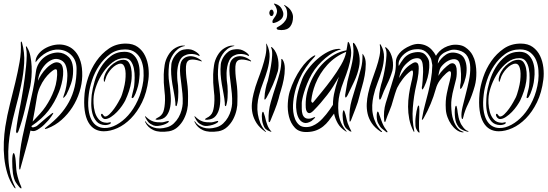

<svg xmlns="http://www.w3.org/2000/svg" viewBox="-23 -720 3003 1053"><path d="M428 -303Q427 -260 413 -215.5Q399 -171 374 -132Q349 -93 314.5 -62.5Q280 -32 238 -16Q225 -11 223 -14Q223 -17 226.5 -19Q230 -21 235 -26Q274 -56 304 -89Q334 -122 355 -160.5Q376 -199 386.5 -244Q397 -289 397 -342Q397 -389 368.5 -417.5Q340 -446 299 -448Q267 -450 233.5 -432.5Q200 -415 172 -378Q171 -397 182 -415Q193 -433 211.5 -446.5Q230 -460 254 -468Q278 -476 303 -476Q327 -476 350 -466.5Q373 -457 391 -436Q409 -415 419 -382.5Q429 -350 428 -303ZM143 -247Q129 -184 113.5 -119.5Q98 -55 78 0Q76 2 73.5 7Q71 12 69 10Q68 10 66 5Q65 3 65 0Q66 -13 69 -33Q72 -53 75.5 -74Q79 -95 83 -115.5Q87 -136 90 -151Q91 -157 95 -178.5Q99 -200 103.5 -229Q108 -258 112.5 -291.5Q117 -325 120 -357Q123 -389 123.5 -415Q124 -441 120 -455Q119 -459 119 -462.5Q119 -466 120 -466Q122 -466 124 -463Q126 -460 127 -458Q138 -440 143.5 -413Q149 -386 150.5 -356Q152 -326 149.5 -297Q147 -268 143 -247ZM179 -184Q173 -146 167.5 -115.5Q162 -85 156 -53Q179 -77 196.5 -96.5Q214 -116 227.5 -136Q241 -156 252.5 -178Q264 -200 275 -229Q284 -254 288 -283Q292 -312 290 -330Q290 -336 286.5 -339Q283 -342 274 -338Q265 -333 251 -320.5Q237 -308 222.5 -288.5Q208 -269 196 -242.5Q184 -216 179 -184ZM186 -277Q190 -290 203 -310Q216 -330 233 -347Q250 -364 269 -373.5Q288 -383 305 -374Q317 -368 321 -349.5Q325 -331 323 -308Q321 -285 314.5 -259.5Q308 -234 300 -215Q277 -158 242.5 -113Q208 -68 150 -29Q149 -24 152.5 -22.5Q156 -21 161.5 -22Q167 -23 173.5 -26Q180 -29 185 -34Q196 -43 209.5 -55Q223 -67 236 -78Q249 -89 258 -95.5Q267 -102 269 -101Q270 -100 267 -94.5Q264 -89 259 -82Q254 -75 249 -68.5Q244 -62 242 -60Q229 -46 218.5 -35.5Q208 -25 193 -15Q181 -6 169.5 -2.5Q158 1 144 -4Q133 46 117.5 100Q102 154 91 196Q88 212 85 210Q83 208 82.5 203Q82 198 82 192Q82 150 87 111Q92 72 100 32.5Q108 -7 117.5 -47.5Q127 -88 137 -132Q148 -180 157.5 -225.5Q167 -271 174 -327Q177 -351 189 -371Q201 -391 218 -404.5Q235 -418 255.5 -425Q276 -432 296 -432Q329 -431 353.5 -407.5Q378 -384 378 -332Q378 -294 366.5 -261Q355 -228 341 -201Q339 -198 332.5 -190Q326 -182 324 -184Q323 -185 325.5 -193Q328 -201 330 -206Q336 -222 341 -249Q346 -276 346.5 -304Q347 -332 339.5 -356Q332 -380 312 -390Q288 -402 265.5 -393.5Q243 -385 225.5 -366Q208 -347 197 -322.5Q186 -298 186 -277ZM98 -485Q113 -432 109.5 -373.5Q106 -315 93 -253.5Q80 -192 63 -129Q46 -66 34 -3Q28 31 24.5 70.5Q21 110 23 151Q25 192 33.5 231.5Q42 271 60 305Q64 313 61.5 313Q59 313 54 307Q30 273 17.5 231.5Q5 190 0.5 146.5Q-4 103 -2 59Q0 15 6 -25Q16 -88 31.5 -149Q47 -210 61 -268Q75 -326 84.5 -380.5Q94 -435 91 -485Q91 -492 93 -492Q94 -493 96 -490Q98 -487 98 -485ZM94 313Q91 314 87 310L83 306Q72 293 63 279Q54 265 48 232Q46 219 45 200Q44 181 44 163Q44 145 46 132Q48 119 52 120Q56 120 59 134Q62 148 63 162Q65 181 65.5 196.5Q66 212 69 228Q73 248 79 267Q85 286 93 303Q94 305 94.5 309Q95 313 94 313Z M763 -277Q766 -304 764 -334Q762 -364 751.5 -389.5Q741 -415 719.5 -432Q698 -449 663 -449Q616 -449 581 -423.5Q546 -398 521 -360.5Q496 -323 482 -280.5Q468 -238 464 -203Q458 -155 462.5 -120Q467 -85 479 -62.5Q491 -40 509.5 -29Q528 -18 550 -18Q581 -17 615.5 -35.5Q650 -54 680 -87.5Q710 -121 732.5 -169.5Q755 -218 763 -277ZM441 -208Q445 -248 461 -296Q477 -344 505.5 -385Q534 -426 574 -453.5Q614 -481 667 -481Q707 -481 733 -462Q759 -443 773 -413.5Q787 -384 791 -349.5Q795 -315 791 -284Q782 -212 756 -159Q730 -106 695 -70.5Q660 -35 621 -17.5Q582 0 546 0Q519 0 497.5 -12Q476 -24 461.5 -49.5Q447 -75 441.5 -114.5Q436 -154 441 -208ZM553 -67Q548 -67 543 -70.5Q538 -74 535 -79Q532 -84 531 -89Q530 -94 535 -96Q538 -97 543 -89Q548 -81 554 -81Q564 -81 577.5 -94Q591 -107 603.5 -124.5Q616 -142 625.5 -159Q635 -176 639 -184Q643 -192 647 -204.5Q651 -217 654.5 -230Q658 -243 660.5 -255.5Q663 -268 664 -277Q669 -322 662 -346.5Q655 -371 639 -371Q627 -371 614 -363.5Q601 -356 589.5 -344Q578 -332 569 -317.5Q560 -303 556 -288Q551 -271 549 -271Q546 -271 546 -288Q549 -307 559 -325.5Q569 -344 584 -358.5Q599 -373 617 -382.5Q635 -392 654 -392Q673 -392 682.5 -378.5Q692 -365 696 -345.5Q700 -326 699.5 -305.5Q699 -285 697 -273Q693 -246 684.5 -220.5Q676 -195 664 -169Q658 -157 646 -139.5Q634 -122 618.5 -106Q603 -90 585.5 -78.5Q568 -67 553 -67ZM585 -48Q586 -42 575.5 -38Q565 -34 554 -34Q523 -35 506.5 -54Q490 -73 483.5 -99Q477 -125 477.5 -153Q478 -181 480 -200Q484 -233 496 -274Q508 -315 530 -351Q552 -387 584 -411.5Q616 -436 660 -436Q689 -436 706.5 -421Q724 -406 732.5 -384Q741 -362 742.5 -336.5Q744 -311 741 -290Q739 -267 734 -248Q729 -229 720 -206Q717 -199 712 -190Q707 -181 701 -182Q698 -183 699.5 -190Q701 -197 703.5 -207.5Q706 -218 709 -229.5Q712 -241 713 -251Q715 -268 715.5 -293.5Q716 -319 711.5 -343Q707 -367 695 -384Q683 -401 659 -401Q624 -401 594.5 -378.5Q565 -356 543 -323.5Q521 -291 507.5 -255.5Q494 -220 491 -193Q489 -177 490 -153Q491 -129 497.5 -105.5Q504 -82 519 -65Q534 -48 560 -47Q568 -46 575.5 -48.5Q583 -51 585 -48Z M917 -369Q918 -378 923 -390.5Q928 -403 936.5 -414.5Q945 -426 957 -435.5Q969 -445 984 -448Q1016 -454 1037 -444Q1058 -434 1069 -421Q1073 -415 1072 -414Q1070 -412 1065 -415Q1059 -419 1045.5 -422Q1032 -425 1016.5 -423.5Q1001 -422 986.5 -414Q972 -406 963 -388Q955 -371 952 -353Q949 -335 948.5 -319.5Q948 -304 949 -293Q950 -282 950 -278Q952 -267 953.5 -250.5Q955 -234 955 -217Q955 -200 954 -183.5Q953 -167 950 -155Q949 -152 947.5 -145Q946 -138 944 -138Q939 -138 939 -145Q939 -152 939 -155Q937 -180 932 -205.5Q927 -231 922.5 -258Q918 -285 916 -312.5Q914 -340 917 -369ZM882 -171Q883 -191 878.5 -227.5Q874 -264 875 -312Q876 -337 880 -363.5Q884 -390 899 -416Q915 -444 939.5 -457.5Q964 -471 982 -470Q985 -470 988 -470Q991 -470 991 -469Q991 -467 990 -467.5Q989 -468 983 -466Q965 -461 951 -449.5Q937 -438 927 -423Q917 -408 911 -392Q905 -376 904 -363Q898 -308 905 -267Q910 -234 913 -198.5Q916 -163 910.5 -133.5Q905 -104 889.5 -84.5Q874 -65 842 -63Q839 -63 834.5 -63.5Q830 -64 830 -66Q830 -68 839 -73Q865 -85 873 -108Q881 -131 882 -171ZM776 -53Q790 -31 820.5 -20.5Q851 -10 893 -22Q914 -28 930 -43Q946 -58 956.5 -76.5Q967 -95 972.5 -115Q978 -135 979 -152Q980 -180 977.5 -207Q975 -234 971.5 -259.5Q968 -285 965.5 -309Q963 -333 965 -356Q967 -381 979 -394Q991 -407 1008.5 -410.5Q1026 -414 1045 -408Q1064 -402 1080 -389Q1084 -387 1083 -384Q1083 -382 1081 -383Q1079 -384 1077 -385Q1040 -397 1019.5 -392Q999 -387 997 -356Q995 -320 1002.5 -271.5Q1010 -223 1008 -164Q1009 -144 1003.5 -118Q998 -92 985.5 -67.5Q973 -43 952.5 -24Q932 -5 904 0Q851 8 819.5 -6Q788 -20 774 -49Q772 -55 772 -56H773Q773 -56 776 -53ZM820 -53Q839 -48 866 -49Q875 -50 888 -54Q901 -58 902 -56Q905 -52 896 -46Q887 -40 873 -35.5Q859 -31 844 -29.5Q829 -28 819 -32Q800 -40 791.5 -49.5Q783 -59 776 -73L774 -77Q772 -81 773 -82Q774 -83 776 -82Q777 -81 777 -80Q789 -69 797.5 -63.5Q806 -58 820 -53Z M1188 -369Q1189 -378 1194 -390.5Q1199 -403 1207.5 -414.5Q1216 -426 1228 -435.5Q1240 -445 1255 -448Q1287 -454 1308 -444Q1329 -434 1340 -421Q1344 -415 1343 -414Q1341 -412 1336 -415Q1330 -419 1316.5 -422Q1303 -425 1287.5 -423.5Q1272 -422 1257.5 -414Q1243 -406 1234 -388Q1226 -371 1223 -353Q1220 -335 1219.5 -319.5Q1219 -304 1220 -293Q1221 -282 1221 -278Q1223 -267 1224.5 -250.5Q1226 -234 1226 -217Q1226 -200 1225 -183.5Q1224 -167 1221 -155Q1220 -152 1218.5 -145Q1217 -138 1215 -138Q1210 -138 1210 -145Q1210 -152 1210 -155Q1208 -180 1203 -205.5Q1198 -231 1193.5 -258Q1189 -285 1187 -312.5Q1185 -340 1188 -369ZM1153 -171Q1154 -191 1149.5 -227.5Q1145 -264 1146 -312Q1147 -337 1151 -363.5Q1155 -390 1170 -416Q1186 -444 1210.5 -457.5Q1235 -471 1253 -470Q1256 -470 1259 -470Q1262 -470 1262 -469Q1262 -467 1261 -467.5Q1260 -468 1254 -466Q1236 -461 1222 -449.5Q1208 -438 1198 -423Q1188 -408 1182 -392Q1176 -376 1175 -363Q1169 -308 1176 -267Q1181 -234 1184 -198.5Q1187 -163 1181.5 -133.5Q1176 -104 1160.5 -84.5Q1145 -65 1113 -63Q1110 -63 1105.5 -63.5Q1101 -64 1101 -66Q1101 -68 1110 -73Q1136 -85 1144 -108Q1152 -131 1153 -171ZM1047 -53Q1061 -31 1091.5 -20.5Q1122 -10 1164 -22Q1185 -28 1201 -43Q1217 -58 1227.5 -76.5Q1238 -95 1243.5 -115Q1249 -135 1250 -152Q1251 -180 1248.5 -207Q1246 -234 1242.5 -259.5Q1239 -285 1236.5 -309Q1234 -333 1236 -356Q1238 -381 1250 -394Q1262 -407 1279.5 -410.5Q1297 -414 1316 -408Q1335 -402 1351 -389Q1355 -387 1354 -384Q1354 -382 1352 -383Q1350 -384 1348 -385Q1311 -397 1290.5 -392Q1270 -387 1268 -356Q1266 -320 1273.5 -271.5Q1281 -223 1279 -164Q1280 -144 1274.5 -118Q1269 -92 1256.5 -67.5Q1244 -43 1223.5 -24Q1203 -5 1175 0Q1122 8 1090.5 -6Q1059 -20 1045 -49Q1043 -55 1043 -56H1044Q1044 -56 1047 -53ZM1091 -53Q1110 -48 1137 -49Q1146 -50 1159 -54Q1172 -58 1173 -56Q1176 -52 1167 -46Q1158 -40 1144 -35.5Q1130 -31 1115 -29.5Q1100 -28 1090 -32Q1071 -40 1062.5 -49.5Q1054 -59 1047 -73L1045 -77Q1043 -81 1044 -82Q1045 -83 1047 -82Q1048 -81 1048 -80Q1060 -69 1068.5 -63.5Q1077 -58 1091 -53Z M1501 -330Q1504 -343 1504.5 -360Q1505 -377 1502 -395Q1499 -413 1491.5 -429.5Q1484 -446 1472 -458Q1466 -462 1465 -462Q1461 -462 1465 -456Q1471 -443 1469.5 -415.5Q1468 -388 1463 -358.5Q1458 -329 1452.5 -305.5Q1447 -282 1446 -277Q1439 -259 1433.5 -232Q1428 -205 1428 -188Q1427 -186 1427 -180Q1427 -174 1430 -173Q1431 -173 1434 -178Q1437 -183 1439 -185Q1457 -217 1473.5 -255Q1490 -293 1501 -330ZM1505 -179Q1509 -197 1518 -225.5Q1527 -254 1533 -284.5Q1539 -315 1539 -344.5Q1539 -374 1527 -393Q1523 -397 1521 -397Q1519 -397 1520 -393Q1520 -355 1511.5 -322.5Q1503 -290 1493 -259Q1476 -208 1462 -159.5Q1448 -111 1450 -60Q1450 -57 1450.5 -53.5Q1451 -50 1454 -50Q1456 -50 1457 -52Q1458 -54 1460 -58Q1470 -82 1483 -114.5Q1496 -147 1505 -179ZM1434 0Q1415 -20 1405 -44.5Q1395 -69 1391 -94.5Q1387 -120 1389 -146Q1391 -172 1397 -195Q1406 -231 1420 -267Q1434 -303 1444 -338.5Q1454 -374 1455.5 -408.5Q1457 -443 1441 -476Q1438 -481 1437 -481Q1436 -481 1436 -479.5Q1436 -478 1437 -477Q1440 -447 1433 -415Q1426 -383 1415 -349.5Q1404 -316 1390.5 -280.5Q1377 -245 1368 -208Q1361 -181 1358.5 -153Q1356 -125 1362 -97.5Q1368 -70 1384 -45Q1400 -20 1430 1Q1432 3 1435 3.5Q1438 4 1434 0ZM1442 -38Q1439 -46 1435.5 -58Q1432 -70 1430 -81Q1428 -85 1425 -96Q1422 -107 1420 -107Q1416 -107 1414.5 -100Q1413 -93 1413 -82.5Q1413 -72 1414.5 -60.5Q1416 -49 1419 -41Q1425 -21 1433.5 -13Q1442 -5 1456 0Q1462 3 1465 3Q1466 3 1465.5 1.5Q1465 0 1464 0Q1457 -8 1451.5 -17Q1446 -26 1442 -38ZM1520 -555Q1515 -555 1504.5 -556.5Q1494 -558 1494 -566Q1494 -569 1503 -573.5Q1512 -578 1523 -586.5Q1534 -595 1543 -608.5Q1552 -622 1552 -643Q1552 -669 1542 -682Q1540 -685 1537 -688.5Q1534 -692 1535 -693Q1537 -693 1539.5 -691.5Q1542 -690 1543 -689Q1563 -678 1573.5 -660.5Q1584 -643 1584 -627Q1584 -595 1569 -575Q1554 -555 1520 -555ZM1483 -595Q1471 -590 1471 -601Q1471 -609 1477 -616.5Q1483 -624 1488.5 -633Q1494 -642 1496 -653.5Q1498 -665 1490 -682Q1488 -687 1483 -693Q1478 -699 1480 -700Q1482 -701 1488.5 -698.5Q1495 -696 1497 -695Q1514 -687 1522.5 -671Q1531 -655 1531 -643Q1531 -624 1515.5 -611.5Q1500 -599 1483 -595ZM1454 -649Q1454 -654 1457 -660.5Q1460 -667 1467 -667Q1472 -667 1475 -660.5Q1478 -654 1478 -649Q1478 -645 1475 -638.5Q1472 -632 1467 -632Q1460 -632 1457 -638Q1454 -644 1454 -649Z M1946 -352Q1938 -312 1919 -272Q1900 -232 1883 -197Q1882 -195 1878.5 -190Q1875 -185 1873 -185Q1870 -186 1870 -191.5Q1870 -197 1870 -199Q1871 -208 1873.5 -220.5Q1876 -233 1878 -246.5Q1880 -260 1882.5 -272.5Q1885 -285 1888 -295Q1897 -329 1903 -353.5Q1909 -378 1912 -398Q1915 -418 1915.5 -436Q1916 -454 1913 -475Q1912 -483 1914 -485Q1916 -486 1919 -483Q1922 -480 1924 -477Q1941 -450 1947 -417.5Q1953 -385 1946 -352ZM1970 -419Q1983 -400 1983 -369Q1983 -338 1977 -305.5Q1971 -273 1962 -243Q1953 -213 1949 -195Q1941 -160 1927 -125Q1913 -90 1903 -63Q1902 -60 1900 -56.5Q1898 -53 1896 -53Q1894 -53 1894 -57Q1894 -61 1894 -64Q1891 -119 1906 -171.5Q1921 -224 1938 -278Q1948 -311 1957 -345.5Q1966 -380 1965 -421Q1965 -425 1966 -425ZM1876 -436Q1815 -411 1772.5 -364.5Q1730 -318 1707 -260Q1697 -234 1692 -213.5Q1687 -193 1684 -169Q1683 -164 1687 -159Q1691 -154 1695 -159Q1713 -181 1741 -215Q1769 -249 1797 -287Q1825 -325 1847.5 -364Q1870 -403 1876 -436ZM1809 -97Q1794 -76 1780 -58Q1766 -40 1749 -26.5Q1732 -13 1711 -5Q1690 3 1663 4Q1618 6 1594.5 -19Q1571 -44 1562 -80Q1553 -116 1555.5 -154.5Q1558 -193 1566 -218Q1577 -253 1592.5 -284.5Q1608 -316 1625.5 -341.5Q1643 -367 1661.5 -385.5Q1680 -404 1698 -414Q1699 -414 1702.5 -416Q1706 -418 1706 -415Q1707 -415 1705 -412Q1703 -409 1701 -407Q1649 -353 1618.5 -285Q1588 -217 1584 -145Q1583 -127 1585.5 -106Q1588 -85 1595.5 -66.5Q1603 -48 1617 -35.5Q1631 -23 1655 -23Q1674 -23 1690 -29.5Q1706 -36 1720 -46.5Q1734 -57 1745.5 -69.5Q1757 -82 1766 -93Q1786 -118 1803 -145Q1803 -165 1805.5 -184Q1808 -203 1813 -222Q1816 -236 1818.5 -244.5Q1821 -253 1823.5 -260.5Q1826 -268 1828.5 -276.5Q1831 -285 1836 -299Q1820 -271 1804.5 -246.5Q1789 -222 1771.5 -199.5Q1754 -177 1735.5 -155.5Q1717 -134 1695 -112Q1678 -95 1667 -101Q1656 -107 1654 -129Q1652 -163 1657.5 -195Q1663 -227 1677 -262Q1690 -294 1709.5 -324Q1729 -354 1754.5 -378.5Q1780 -403 1811 -420.5Q1842 -438 1877 -444Q1879 -455 1880.5 -463Q1882 -471 1883 -479Q1885 -490 1885 -490Q1887 -491 1889.5 -488Q1892 -485 1894 -480Q1906 -447 1902 -414Q1898 -381 1887.5 -347Q1877 -313 1863 -277.5Q1849 -242 1840 -206Q1828 -155 1833.5 -100.5Q1839 -46 1876 -2Q1879 2 1879 2Q1878 3 1873 0Q1844 -18 1829.5 -43.5Q1815 -69 1809 -97ZM1844 -451Q1846 -449 1843.5 -448Q1841 -447 1833 -445Q1820 -441 1801.5 -430Q1783 -419 1762.5 -402Q1742 -385 1722 -362.5Q1702 -340 1687 -314Q1672 -287 1661.5 -261Q1651 -235 1644.5 -213.5Q1638 -192 1635 -176.5Q1632 -161 1632 -155Q1632 -140 1632 -123.5Q1632 -107 1636 -94Q1640 -81 1650 -74Q1660 -67 1680 -70Q1681 -70 1685 -71.5Q1689 -73 1693 -74.5Q1697 -76 1700.5 -77Q1704 -78 1705 -78Q1706 -76 1703.5 -73Q1701 -70 1697 -66.5Q1693 -63 1689.5 -60Q1686 -57 1685 -56Q1660 -41 1643 -47Q1626 -53 1616.5 -69.5Q1607 -86 1603.5 -108.5Q1600 -131 1601 -149Q1603 -184 1612 -218.5Q1621 -253 1635 -288Q1646 -315 1668 -343.5Q1690 -372 1717.5 -396Q1745 -420 1775 -435.5Q1805 -451 1833 -452Q1843 -452 1844 -451ZM1903 -2Q1905 1 1904 2Q1901 2 1896 0Q1893 -2 1880 -12Q1867 -22 1861 -44Q1859 -52 1857.5 -64.5Q1856 -77 1856 -88Q1856 -99 1857.5 -107Q1859 -115 1862 -115Q1865 -115 1868.5 -103Q1872 -91 1873 -88Q1876 -74 1878.5 -63.5Q1881 -53 1884 -44Q1888 -33 1894.5 -19Q1901 -5 1903 -2Z M2260 -253Q2246 -193 2241 -128Q2236 -63 2249 -2Q2250 0 2248.5 2.5Q2247 5 2245 0Q2228 -33 2221.5 -67Q2215 -101 2215 -134.5Q2215 -168 2220 -202Q2225 -236 2233 -269Q2234 -273 2237 -285.5Q2240 -298 2241.5 -310.5Q2243 -323 2241 -330Q2239 -337 2229 -330Q2206 -313 2186.5 -287.5Q2167 -262 2155 -238Q2154 -236 2150.5 -226.5Q2147 -217 2143.5 -206Q2140 -195 2137 -184.5Q2134 -174 2133 -171Q2125 -140 2113 -112Q2101 -84 2093 -60Q2090 -50 2089 -51Q2084 -51 2084 -60Q2079 -109 2092.5 -154.5Q2106 -200 2122 -248Q2132 -279 2140.5 -309.5Q2149 -340 2148 -377Q2147 -403 2167.5 -428Q2188 -453 2229 -470Q2253 -480 2274 -479Q2295 -478 2313 -470Q2331 -462 2345 -447Q2359 -432 2368 -414Q2374 -425 2386 -437.5Q2398 -450 2414.5 -459Q2431 -468 2451.5 -472.5Q2472 -477 2497 -473Q2515 -470 2528.5 -461Q2542 -452 2552.5 -440.5Q2563 -429 2569 -417Q2575 -405 2578 -397Q2589 -364 2589.5 -323Q2590 -282 2581 -249Q2566 -195 2545.5 -153Q2525 -111 2518 -78Q2515 -67 2514 -67Q2510 -67 2509.5 -71Q2509 -75 2508 -79Q2506 -100 2513.5 -132.5Q2521 -165 2531 -202.5Q2541 -240 2549 -279Q2557 -318 2556 -351.5Q2555 -385 2541 -410Q2527 -435 2493 -444Q2466 -451 2445.5 -444.5Q2425 -438 2411 -430Q2390 -416 2384 -400.5Q2378 -385 2378 -371Q2395 -402 2423 -420.5Q2451 -439 2489 -427Q2514 -419 2524.5 -397Q2535 -375 2536 -348Q2537 -321 2530.5 -294Q2524 -267 2515 -249Q2514 -247 2510 -239.5Q2506 -232 2501 -233Q2500 -233 2500.5 -241Q2501 -249 2501 -253Q2504 -265 2505 -281Q2506 -297 2505.5 -314Q2505 -331 2503 -347Q2501 -363 2497 -374Q2492 -388 2481.5 -392.5Q2471 -397 2459 -395Q2447 -393 2435.5 -387Q2424 -381 2416 -374Q2394 -355 2389 -339.5Q2384 -324 2381 -304Q2393 -324 2410.5 -341.5Q2428 -359 2445 -370Q2454 -374 2460.5 -373Q2467 -372 2471.5 -367.5Q2476 -363 2478 -356.5Q2480 -350 2481 -345Q2484 -312 2478.5 -287Q2473 -262 2465.5 -235.5Q2458 -209 2453.5 -176.5Q2449 -144 2455 -96Q2460 -61 2476 -33Q2492 -5 2516 2Q2523 4 2519.5 5Q2516 6 2514 6Q2496 4 2480 -8Q2464 -20 2451.5 -38Q2439 -56 2431 -78Q2423 -100 2422 -122Q2419 -167 2427.5 -207.5Q2436 -248 2444 -277Q2446 -285 2448.5 -297.5Q2451 -310 2450.5 -319Q2450 -328 2444 -329.5Q2438 -331 2424 -318Q2404 -300 2389 -279Q2374 -258 2367 -232Q2344 -149 2301 -73Q2299 -69 2296 -65.5Q2293 -62 2292 -63Q2290 -63 2291 -68Q2292 -73 2293 -78Q2299 -113 2308 -146Q2317 -179 2325.5 -213.5Q2334 -248 2340.5 -284.5Q2347 -321 2348 -363Q2346 -377 2342.5 -392Q2339 -407 2322 -427Q2302 -449 2275 -450Q2248 -451 2231 -445Q2220 -442 2207.5 -434Q2195 -426 2184.5 -415Q2174 -404 2167.5 -389.5Q2161 -375 2164 -358Q2175 -378 2189.5 -397Q2204 -416 2227 -426Q2234 -429 2245 -431.5Q2256 -434 2268 -434.5Q2280 -435 2292 -431Q2304 -427 2313 -416Q2329 -396 2330.5 -380Q2332 -364 2331 -348Q2329 -319 2322 -293.5Q2315 -268 2304 -245Q2303 -242 2299 -235.5Q2295 -229 2293 -229Q2291 -230 2290.5 -237.5Q2290 -245 2292 -248Q2293 -259 2295 -280.5Q2297 -302 2297.5 -325.5Q2298 -349 2295 -368.5Q2292 -388 2282 -396Q2273 -403 2255 -400Q2237 -397 2223 -386Q2209 -375 2199.5 -365Q2190 -355 2184 -344.5Q2178 -334 2173.5 -321.5Q2169 -309 2166 -292Q2178 -315 2194 -335Q2210 -355 2233 -369Q2249 -380 2258 -378Q2267 -376 2270.5 -367Q2274 -358 2273.5 -344Q2273 -330 2272 -318Q2270 -302 2267 -285Q2264 -268 2260 -253ZM2546 2Q2546 2 2541 2Q2539 2 2536 1Q2522 -2 2506 -11.5Q2490 -21 2479 -47Q2475 -57 2473 -73Q2471 -89 2471 -104Q2471 -119 2473 -130Q2475 -141 2479 -140Q2480 -140 2481.5 -135.5Q2483 -131 2484 -125Q2485 -119 2486 -113Q2487 -107 2487 -104Q2489 -90 2492 -76.5Q2495 -63 2500 -52Q2505 -37 2518.5 -20.5Q2532 -4 2543 -2Q2548 0 2546 2ZM2277 0Q2279 7 2277 7Q2272 7 2269 2Q2264 -4 2259 -15.5Q2254 -27 2255 -55Q2255 -66 2257 -81.5Q2259 -97 2261.5 -110.5Q2264 -124 2267 -133Q2270 -142 2274 -141Q2275 -141 2275.5 -136.5Q2276 -132 2276.5 -126Q2277 -120 2277 -114.5Q2277 -109 2277 -107Q2277 -91 2276 -78.5Q2275 -66 2275 -52Q2275 -33 2275 -20Q2275 -7 2277 0ZM2129 -332Q2118 -294 2099.5 -257Q2081 -220 2069 -186Q2068 -184 2065.5 -178.5Q2063 -173 2059 -174Q2057 -175 2056.5 -180.5Q2056 -186 2056 -189Q2056 -205 2061.5 -231.5Q2067 -258 2073 -275Q2075 -281 2080.5 -305.5Q2086 -330 2090.5 -359Q2095 -388 2096.5 -415Q2098 -442 2091 -454Q2087 -461 2091 -461Q2094 -461 2099 -456Q2111 -445 2118.5 -429Q2126 -413 2129.5 -395.5Q2133 -378 2132.5 -361Q2132 -344 2129 -332ZM2063 1Q2032 -20 2015.5 -45Q1999 -70 1993 -97Q1987 -124 1988.5 -152Q1990 -180 1996 -207Q2004 -243 2016.5 -278.5Q2029 -314 2040.5 -347.5Q2052 -381 2058.5 -413Q2065 -445 2060 -474Q2060 -478 2061 -478Q2063 -478 2066 -473Q2084 -441 2083 -407Q2082 -373 2072 -337.5Q2062 -302 2047.5 -265.5Q2033 -229 2025 -192Q2020 -169 2018.5 -143.5Q2017 -118 2022 -93Q2027 -68 2038.5 -44Q2050 -20 2070 -1Q2074 1 2072 3Q2070 5 2067.5 3.5Q2065 2 2063 1ZM2101 5Q2098 7 2093 2Q2082 -6 2071.5 -15Q2061 -24 2051 -44Q2047 -51 2045 -62Q2043 -73 2043 -83.5Q2043 -94 2044.5 -101Q2046 -108 2049 -108Q2053 -107 2055.5 -97Q2058 -87 2060 -84Q2064 -73 2067 -63.5Q2070 -54 2074 -45Q2080 -31 2086 -21Q2092 -11 2100 -1Q2101 0 2102 2Q2103 4 2101 5Z M2929 -277Q2932 -304 2930 -334Q2928 -364 2917.5 -389.5Q2907 -415 2885.5 -432Q2864 -449 2829 -449Q2782 -449 2747 -423.5Q2712 -398 2687 -360.5Q2662 -323 2648 -280.5Q2634 -238 2630 -203Q2624 -155 2628.5 -120Q2633 -85 2645 -62.5Q2657 -40 2675.5 -29Q2694 -18 2716 -18Q2747 -17 2781.5 -35.5Q2816 -54 2846 -87.5Q2876 -121 2898.5 -169.5Q2921 -218 2929 -277ZM2607 -208Q2611 -248 2627 -296Q2643 -344 2671.5 -385Q2700 -426 2740 -453.5Q2780 -481 2833 -481Q2873 -481 2899 -462Q2925 -443 2939 -413.5Q2953 -384 2957 -349.5Q2961 -315 2957 -284Q2948 -212 2922 -159Q2896 -106 2861 -70.5Q2826 -35 2787 -17.5Q2748 0 2712 0Q2685 0 2663.5 -12Q2642 -24 2627.5 -49.5Q2613 -75 2607.5 -114.5Q2602 -154 2607 -208ZM2719 -67Q2714 -67 2709 -70.5Q2704 -74 2701 -79Q2698 -84 2697 -89Q2696 -94 2701 -96Q2704 -97 2709 -89Q2714 -81 2720 -81Q2730 -81 2743.5 -94Q2757 -107 2769.5 -124.5Q2782 -142 2791.5 -159Q2801 -176 2805 -184Q2809 -192 2813 -204.5Q2817 -217 2820.5 -230Q2824 -243 2826.5 -255.5Q2829 -268 2830 -277Q2835 -322 2828 -346.5Q2821 -371 2805 -371Q2793 -371 2780 -363.5Q2767 -356 2755.5 -344Q2744 -332 2735 -317.5Q2726 -303 2722 -288Q2717 -271 2715 -271Q2712 -271 2712 -288Q2715 -307 2725 -325.5Q2735 -344 2750 -358.5Q2765 -373 2783 -382.5Q2801 -392 2820 -392Q2839 -392 2848.5 -378.5Q2858 -365 2862 -345.5Q2866 -326 2865.5 -305.5Q2865 -285 2863 -273Q2859 -246 2850.5 -220.5Q2842 -195 2830 -169Q2824 -157 2812 -139.5Q2800 -122 2784.5 -106Q2769 -90 2751.5 -78.5Q2734 -67 2719 -67ZM2751 -48Q2752 -42 2741.5 -38Q2731 -34 2720 -34Q2689 -35 2672.5 -54Q2656 -73 2649.5 -99Q2643 -125 2643.5 -153Q2644 -181 2646 -200Q2650 -233 2662 -274Q2674 -315 2696 -351Q2718 -387 2750 -411.5Q2782 -436 2826 -436Q2855 -436 2872.5 -421Q2890 -406 2898.5 -384Q2907 -362 2908.5 -336.5Q2910 -311 2907 -290Q2905 -267 2900 -248Q2895 -229 2886 -206Q2883 -199 2878 -190Q2873 -181 2867 -182Q2864 -183 2865.5 -190Q2867 -197 2869.5 -207.5Q2872 -218 2875 -229.5Q2878 -241 2879 -251Q2881 -268 2881.5 -293.5Q2882 -319 2877.5 -343Q2873 -367 2861 -384Q2849 -401 2825 -401Q2790 -401 2760.5 -378.5Q2731 -356 2709 -323.5Q2687 -291 2673.5 -255.5Q2660 -220 2657 -193Q2655 -177 2656 -153Q2657 -129 2663.5 -105.5Q2670 -82 2685 -65Q2700 -48 2726 -47Q2734 -46 2741.5 -48.5Q2749 -51 2751 -48Z"/></svg>

Font: Akronim
Style: Regular
Weight: 400
Designer: Grzegorz Klimczewski
Foundry: Fonty.PL
Version: Version 1.002